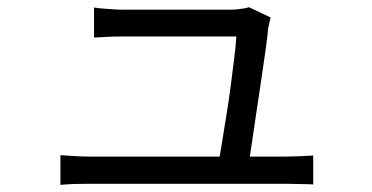

<svg xmlns="http://www.w3.org/2000/svg" viewBox="-20 -525 1040 537"><path d="M737 -476Q735 -469 733 -460Q731 -451 730 -445Q728 -422 722.5 -383Q717 -344 710 -297Q703 -250 696 -203.5Q689 -157 683.5 -118.5Q678 -80 674 -59H589Q593 -76 598.5 -111.5Q604 -147 611.5 -192Q619 -237 625 -282.5Q631 -328 635.5 -365.5Q640 -403 641 -423Q622 -423 587 -423Q552 -423 510.5 -423Q469 -423 429 -423Q389 -423 360.5 -423Q332 -423 323 -423Q301 -423 281.5 -422Q262 -421 243 -420V-504Q255 -502 268.5 -501Q282 -500 296 -499Q310 -498 322 -498Q334 -498 363 -498Q392 -498 429.5 -498Q467 -498 506 -498Q545 -498 577.5 -498Q610 -498 626 -498Q635 -498 644.5 -499Q654 -500 663 -501.5Q672 -503 676 -505ZM149 -91Q167 -90 188 -88.5Q209 -87 232 -87Q245 -87 286.5 -87Q328 -87 385 -87Q442 -87 504.5 -87Q567 -87 624.5 -87Q682 -87 723 -87Q764 -87 777 -87Q793 -87 816.5 -88Q840 -89 856 -90V-9Q847 -10 833 -10Q819 -10 805 -10.5Q791 -11 780 -11Q766 -11 724 -11Q682 -11 624 -11Q566 -11 503 -11Q440 -11 383 -11Q326 -11 285 -11Q244 -11 232 -11Q209 -11 190 -10.5Q171 -10 149 -8Z"/></svg>

Font: Farlight84_Sys_V01
Style: Regular
Weight: 400
Designer: Ryoko NISHIZUKA  (kana, bopomofo & ideographs); Paul D. Hunt (Latin, Greek & Cyrillic); Sandoll Communications , Soo-you
Foundry: Adobe
Version: Version 2.004;October 29, 2024;FontCreator 14.0.0.2814 64-bi